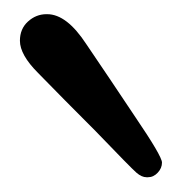

<svg xmlns="http://www.w3.org/2000/svg" viewBox="-20 -721 267 268"><path d="M7.8 -664.1Q7.8 -680.7 19 -690.9Q30.3 -701.2 44.9 -701.2H45.9Q73.2 -701.2 100.6 -659.2Q131.8 -613.3 168.9 -557.6Q206.1 -502.9 206.1 -494.1Q206.1 -486.3 200.2 -480Q194.3 -473.6 186.5 -473.6H184.6Q177.7 -473.6 170.4 -480Q163.1 -486.3 113.3 -538.1Q67.4 -584 33.2 -619.1Q7.8 -644.5 7.8 -664.1Z"/></svg>

Font: Goudy Bookletter 1911
Style: Regular
Weight: 400
Version: Version 2010.07.03